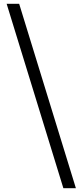

<svg xmlns="http://www.w3.org/2000/svg" viewBox="-20 -813 432 1012"><path d="M314 179H380L81 -793H15Z"/></svg>

Font: Squished Noto Sans CJK JP Regular
Style: Regular
Weight: 400
Designer: Ryoko NISHIZUKA (kana & ideographs); Paul D. Hunt (Latin, Greek & Cyrillic); Wenlong ZHANG (bopomofo); Sandoll Communica
Foundry: Adobe Systems Incorporated
Version: Version 1.004;PS 1.004;hotconv 1.0.82;makeotf.lib2.5.63406